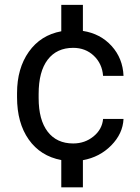

<svg xmlns="http://www.w3.org/2000/svg" viewBox="-20 -664 587 803"><path d="M286.1 -64Q335 -64 371.1 -93.5Q407.2 -123 411.1 -166.5H496.6Q493.7 -105 445.3 -55.9Q397 -6.8 326.7 5.9V119.6H236.3V5.4Q148.9 -11.2 100.1 -80.6Q51.3 -149.9 51.3 -257.3V-274.4Q51.3 -377.9 100.6 -447.5Q149.9 -517.1 236.3 -533.2V-643.6H326.7V-534.7Q399.9 -523.4 446.8 -471.7Q493.7 -419.9 496.6 -346.7H411.1Q407.2 -397.9 372.3 -430.9Q337.4 -463.9 286.1 -463.9Q217.3 -463.9 179.4 -414.3Q141.6 -364.7 141.6 -271V-253.9Q141.6 -162.6 179.4 -113.3Q217.3 -64 286.1 -64Z"/></svg>

Font: RobotoInd
Style: Regular
Weight: 400
Designer: Google
Version: Version 2.001101; 2014